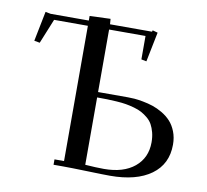

<svg xmlns="http://www.w3.org/2000/svg" viewBox="-81 -817 980 910"><g transform="rotate(10 409.5 -361.5)"><path d="M41 -563 69.8 -707 95.2 -702.1H278.8V-724.1L378.9 -728L380.9 -702.1H583L585 -709L609.9 -702.1L581.1 -559.1L556.2 -564V-676.8H380.9V-376H524.9Q539.6 -376 556.2 -374.8Q572.8 -373.5 597.9 -368.9Q623 -364.3 646 -356.7Q668.9 -349.1 692.9 -335Q716.8 -320.8 734.1 -302Q751.5 -283.2 762.7 -254.9Q773.9 -226.6 773.9 -191.9Q773.9 -98.1 702.9 -46.6Q631.8 4.9 504.9 4.9Q471.7 4.9 394.5 2.4Q317.4 0 278.8 0H232.9V-25.9H278.8V-676.8H116.2L67.9 -558.1ZM380.9 -25.9Q435.1 -22 471.2 -22Q564.9 -22 618.4 -66.2Q671.9 -110.4 671.9 -185.1Q671.9 -210.9 666.3 -232.4Q660.6 -253.9 651.9 -269.8Q643.1 -285.6 628.2 -298.1Q613.3 -310.5 598.1 -318.8Q583 -327.1 561 -333.3Q539.1 -339.4 520.5 -342.5Q502 -345.7 475.3 -347.4Q448.7 -349.1 429 -349.6Q409.2 -350.1 380.9 -350.1Z"/></g></svg>

Font: Dehuti
Style: Bold
Weight: 700
Version: Version 1.2